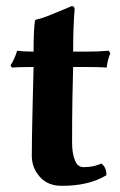

<svg xmlns="http://www.w3.org/2000/svg" viewBox="-20 -598 394 628"><path d="M89.8 -429.2Q89.8 -498 94.2 -529.8L96.2 -533.2Q114.3 -537.1 136.2 -545.7Q158.2 -554.2 185.1 -565.7Q211.9 -577.1 214.8 -578.1Q223.6 -578.1 224.1 -567.9Q219.2 -508.8 219.2 -429.2H266.1Q301.3 -429.2 335.9 -432.1L340.8 -423.8Q331.1 -399.9 329.1 -377Q309.1 -378.9 256.8 -378.9H219.2L216.8 -272Q215.8 -217.3 215.8 -130.9Q215.8 -96.7 224.9 -74Q233.9 -51.3 252.9 -51.3Q287.1 -51.3 311 -63Q328.1 -52.2 328.1 -24.9Q270 10.3 181.2 9.8Q136.2 9.8 110.1 -19.8Q84 -49.3 84 -87.9Q84 -141.1 86.9 -261.2L89.8 -378.9Q43 -378.9 19 -377L14.2 -383.8Q27.3 -403.8 36.1 -432.1Q57.6 -429.2 89.8 -429.2Z"/></svg>

Font: Linux Biolinum
Style: Bold
Weight: 700
Designer: Philipp H. Poll
Foundry: Philipp H. Poll
Version: Version 1.3.2 ; ttfautohint (v0.9)